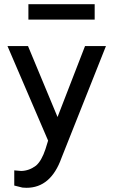

<svg xmlns="http://www.w3.org/2000/svg" viewBox="-20 -769 540 914"><path d="M47.9 42 81.1 44.9Q119.1 43.9 151.4 19.5Q177.7 -2.9 196.3 -58.6L209 -99.6L15.6 -549.8H113.3L253.9 -211.9L384.8 -549.8H484.4L272.5 -16.6Q221.7 125 106.4 125H105.5L86.9 124L47.9 114.3ZM115.2 -675.8V-749H430.7V-675.8Z"/></svg>

Font: RobotoJAA
Style: Medium
Weight: 500
Version: Version 2.05; 2016-11-05